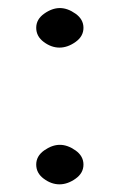

<svg xmlns="http://www.w3.org/2000/svg" viewBox="-20 -493 302 484"><path d="M190.4 -78.1Q190.4 -56.6 170.4 -42.5Q150.4 -28.3 129.9 -28.3Q109.4 -28.3 90.3 -42.5Q71.3 -56.6 71.3 -78.1Q71.3 -99.6 91.3 -113.8Q111.3 -127.9 130.9 -127.9Q150.4 -127.9 170.4 -113.8Q190.4 -99.6 190.4 -78.1ZM190.4 -422.9Q190.4 -401.4 170.4 -387.2Q150.4 -373 129.9 -373Q109.4 -373 90.3 -387.2Q71.3 -401.4 71.3 -422.9Q71.3 -444.3 91.3 -458.5Q111.3 -472.7 130.9 -472.7Q150.4 -472.7 170.4 -458.5Q190.4 -444.3 190.4 -422.9Z"/></svg>

Font: Jura
Style: DemiBold
Weight: 600
Version: Version 2.5